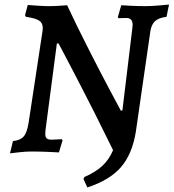

<svg xmlns="http://www.w3.org/2000/svg" viewBox="-20 -666 763 844"><path d="M275 -643Q319 -549 371.5 -446Q424 -343 462 -271.5Q500 -200 511 -180H518L562 -544Q563 -549 563 -557Q563 -587 535 -587L501 -586L498 -591L513 -643Q525 -642 557.5 -640.5Q590 -639 619 -639Q645 -639 679 -642Q713 -645 723 -646L712 -592Q678 -588 662 -573.5Q646 -559 641 -529L577 -86Q561 12 511.5 69Q462 126 364 158L347 121L351 112Q400 91 430 63Q460 35 477 -6Q397 -170 317 -323.5Q237 -477 237 -475H230L180 -94Q179 -88 179 -78Q179 -64 185 -58Q191 -52 206 -52L252 -54L255 -49L239 4Q227 3 188.5 1.5Q150 0 117 0Q93 0 63 3.5Q33 7 24 8L37 -46Q69 -49 84 -66Q99 -83 106 -128L167 -530Q168 -535 168 -543Q168 -565 152 -575.5Q136 -586 94 -592L90 -599L102 -644Q113 -643 145 -641Q177 -639 194 -639Q216 -639 240.5 -640.5Q265 -642 275 -643Z"/></svg>

Font: Alegreya SC Medium
Style: Italic
Weight: 500
Italic angle: -7°
Designer: Juan Pablo del Peral
Foundry: Huerta Tipografica
Version: Version 2.007; ttfautohint (v1.6)